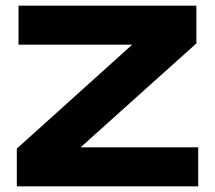

<svg xmlns="http://www.w3.org/2000/svg" viewBox="-20 -659 760 679"><path d="M681 -138V0H39.5V-133.5L447.5 -501H45.5V-639H674.5V-505.5L265 -138Z"/></svg>

Font: Anek Latin Expanded
Style: Bold
Weight: 700
Width: 7
Designer: Yesha Goshar
Foundry: Ek Type
Version: Version 1.003